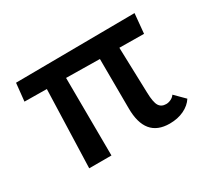

<svg xmlns="http://www.w3.org/2000/svg" viewBox="-94 -565 779 718"><g transform="rotate(-30 296.0 -206.0)"><path d="M560 -42Q546 -20 519 -7Q492 6 457 6Q352 6 352 -121L351 -334L206 -336L208 0H112L123 -336L27 -337L35 -414L549 -418L541 -333L435 -334L441 -137Q442 -95 451.5 -79.5Q461 -64 482 -64Q492 -64 502.5 -69Q513 -74 519 -83Z"/></g></svg>

Font: Ysabeau Infant Semibold
Style: Regular
Weight: 600
Designer: Christian Thalmann (Catharsis Fonts)
Version: Version 0.003